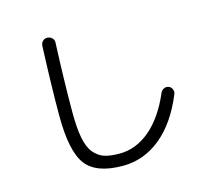

<svg xmlns="http://www.w3.org/2000/svg" viewBox="-114 -912 1228 1105"><g transform="rotate(-15 500.0 -359.5)"><path d="M487 53Q329 53 268 -27.5Q207 -108 207 -320Q207 -491 217 -734Q218 -751 229.5 -762Q241 -773 257 -772Q273 -771 284.5 -760Q296 -749 295 -733Q285 -493 285 -320Q285 -226 296.5 -166.5Q308 -107 334.5 -75Q361 -43 396 -31.5Q431 -20 487 -20Q585 -20 668.5 -90.5Q752 -161 810 -296Q816 -310 830 -316.5Q844 -323 858 -318Q872 -313 878.5 -298Q885 -283 879 -269Q814 -111 713 -29Q612 53 487 53Z"/></g></svg>

Font: Rounded Mplus 1c
Style: Regular
Weight: 400
Version: Version 1.059.20150529